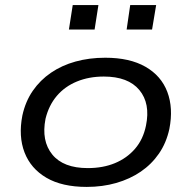

<svg xmlns="http://www.w3.org/2000/svg" viewBox="-20 -726 753 755"><path d="M321 9Q224 9 162.5 -27Q101 -63 76.5 -126.5Q52 -190 68 -272Q80 -327 109 -369Q138 -411 180.5 -440Q223 -469 277 -484Q331 -499 394 -499Q490 -499 552 -463.5Q614 -428 638 -364.5Q662 -301 646 -219Q634 -164 605 -122Q576 -80 533.5 -51Q491 -22 437 -6.5Q383 9 321 9ZM325 -65Q385 -65 432 -84.5Q479 -104 511 -141Q543 -178 554 -232Q572 -319 528 -372Q484 -425 388 -425Q330 -425 282.5 -405.5Q235 -386 203.5 -349Q172 -312 159 -259Q142 -172 185.5 -118.5Q229 -65 325 -65ZM478 -610 492 -706H594L578 -610ZM251 -610 266 -706H367L352 -610Z"/></svg>

Font: Nunito Sans 10pt Expanded
Style: Italic
Weight: 400
Width: 7
Italic angle: -9°
Designer: Vernon Adams
Foundry: Vernon Adams
Version: Version 3.101;gftools[0.9.27]